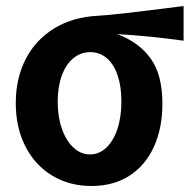

<svg xmlns="http://www.w3.org/2000/svg" viewBox="-20 -609 640 639"><path d="M32.5 -266Q32.5 -347.5 65.2 -411.8Q98 -476 160 -514.2Q222 -552.5 306 -556.5Q335.5 -558 400.8 -565.5Q466 -573 524.5 -580.5L591 -589V-473.5Q480.5 -489 370.5 -495.5Q444 -467.5 482.2 -413.2Q520.5 -359 520.5 -264Q520.5 -182.5 492.2 -120.5Q464 -58.5 410.8 -24.2Q357.5 10 284.5 10Q211 10 153.8 -24.5Q96.5 -59 64.5 -121.8Q32.5 -184.5 32.5 -266ZM384 -271.5Q384 -321.5 371.2 -358.8Q358.5 -396 335 -415.8Q311.5 -435.5 280.5 -435.5Q248 -435.5 223.2 -414.5Q198.5 -393.5 185.2 -356.2Q172 -319 172 -270.5Q172 -220.5 186 -180.5Q200 -140.5 224.5 -117.8Q249 -95 279.5 -95Q309.5 -95 333.2 -117Q357 -139 370.5 -179Q384 -219 384 -271.5Z"/></svg>

Font: JuliaMono ExtraBold
Style: Regular
Weight: 800
Monospace: yes
Designer: cormullion
Foundry: corm
Version: Version 0.055; ttfautohint (v1.8.4)